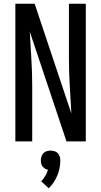

<svg xmlns="http://www.w3.org/2000/svg" viewBox="-20 -755 540 1025"><path d="M62 0V-735H165L361 -149Q357 -222 352.5 -295Q348 -368 348 -441V-735H438V0H335L139 -586Q143 -513 147.5 -440Q152 -367 152 -294V0ZM240 250 200 213Q212 200 221.5 184.5Q231 169 236 151Q228 150 220.5 145.5Q213 141 207.5 134Q202 127 200 118.5Q198 110 198 101Q198 90 201.5 80Q205 70 212 62.5Q219 55 229.5 52Q240 49 250 49Q260 49 270.5 52Q281 55 288 62.5Q295 70 298.5 80Q302 90 302 101Q302 122 298 142.5Q294 163 286 182Q278 201 266.5 218.5Q255 236 240 250Z"/></svg>

Font: Iosevka Fixed Medium
Style: Regular
Weight: 500
Monospace: yes
Designer: Belleve Invis
Foundry: Belleve Invis
Version: Version 32.3.0